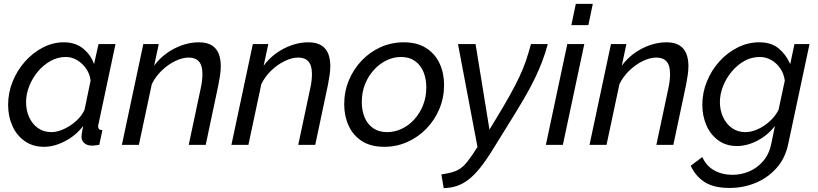

<svg xmlns="http://www.w3.org/2000/svg" viewBox="-20 -750 4233 994"><path d="M208 10Q150 10 108 -19.5Q66 -49 44 -98.5Q22 -148 22 -207Q22 -270 45.5 -328Q69 -386 109.5 -431.5Q150 -477 202 -504Q254 -531 311 -531Q371 -531 411 -498Q451 -465 467 -418L490 -522H578L490 -108Q489 -104 488.5 -101Q488 -98 488 -95Q488 -77 510 -76L494 0Q483 1 474.5 2.5Q466 4 459 4Q431 4 416.5 -9Q402 -22 402 -41Q402 -47 403 -55Q404 -63 406 -74Q408 -85 411 -98Q372 -48 316.5 -19Q261 10 208 10ZM246 -66Q268 -66 293.5 -75Q319 -84 343.5 -100Q368 -116 388 -137.5Q408 -159 418 -183L449 -333Q445 -367 426 -394.5Q407 -422 379.5 -438.5Q352 -455 321 -455Q279 -455 242 -434.5Q205 -414 176.5 -380Q148 -346 131.5 -304.5Q115 -263 115 -221Q115 -178 131 -143Q147 -108 176.5 -87Q206 -66 246 -66Z M722 -522H802L778 -410Q805 -447 842.5 -474Q880 -501 923 -516Q966 -531 1009 -531Q1051 -531 1076 -515.5Q1101 -500 1112 -472.5Q1123 -445 1123 -408Q1123 -386 1119.5 -362Q1116 -338 1111 -312L1045 0H957L1019 -292Q1024 -314 1026 -332.5Q1028 -351 1028 -367Q1028 -411 1010 -431.5Q992 -452 957 -452Q924 -452 887 -434Q850 -416 818 -385.5Q786 -355 766 -315L699 0H611Z M1289 -522H1369L1345 -410Q1372 -447 1409.5 -474Q1447 -501 1490 -516Q1533 -531 1576 -531Q1618 -531 1643 -515.5Q1668 -500 1679 -472.5Q1690 -445 1690 -408Q1690 -386 1686.5 -362Q1683 -338 1678 -312L1612 0H1524L1586 -292Q1591 -314 1593 -332.5Q1595 -351 1595 -367Q1595 -411 1577 -431.5Q1559 -452 1524 -452Q1491 -452 1454 -434Q1417 -416 1385 -385.5Q1353 -355 1333 -315L1266 0H1178Z M1969 10Q1899 10 1853 -20Q1807 -50 1784.5 -100Q1762 -150 1762 -210Q1762 -276 1786 -334Q1810 -392 1852.5 -436.5Q1895 -481 1951 -506Q2007 -531 2070 -531Q2140 -531 2186.5 -501Q2233 -471 2256 -421Q2279 -371 2279 -310Q2279 -245 2255 -187Q2231 -129 2188 -84.5Q2145 -40 2089 -15Q2033 10 1969 10ZM1984 -66Q2023 -66 2059.5 -83Q2096 -100 2124.5 -131.5Q2153 -163 2170 -205Q2187 -247 2187 -297Q2187 -343 2172 -378.5Q2157 -414 2128 -434.5Q2099 -455 2056 -455Q2017 -455 1981 -437.5Q1945 -420 1916 -388.5Q1887 -357 1870 -314.5Q1853 -272 1853 -222Q1853 -177 1868 -141.5Q1883 -106 1912.5 -86Q1942 -66 1984 -66Z M2265 153Q2307 147 2333.5 137.5Q2360 128 2380 108.5Q2400 89 2423 55L2452 11L2351 -522H2442L2514 -79L2548 -135Q2590 -204 2619 -256Q2648 -308 2668.5 -351.5Q2689 -395 2703 -436Q2717 -477 2729 -522H2816Q2803 -474 2787 -432Q2771 -390 2749 -344Q2727 -298 2693.5 -240.5Q2660 -183 2610 -103L2530 26Q2496 81 2466 118.5Q2436 156 2406.5 179Q2377 202 2345.5 212.5Q2314 223 2277 224Z M2917 -522H3005L2894 0H2806ZM2961 -730H3049L3026 -620H2938Z M3143 -522H3223L3199 -410Q3226 -447 3263.5 -474Q3301 -501 3344 -516Q3387 -531 3430 -531Q3472 -531 3497 -515.5Q3522 -500 3533 -472.5Q3544 -445 3544 -408Q3544 -386 3540.5 -362Q3537 -338 3532 -312L3466 0H3378L3440 -292Q3445 -314 3447 -332.5Q3449 -351 3449 -367Q3449 -411 3431 -431.5Q3413 -452 3378 -452Q3345 -452 3308 -434Q3271 -416 3239 -385.5Q3207 -355 3187 -315L3120 0H3032Z M3758 223Q3674 223 3627 192Q3580 161 3556 108L3616 63Q3636 109 3677.5 132Q3719 155 3772 155Q3817 155 3858.5 137.5Q3900 120 3931 84Q3962 48 3973 -6L3992 -98Q3955 -50 3901.5 -22Q3848 6 3795 6Q3739 6 3698.5 -23.5Q3658 -53 3637 -101.5Q3616 -150 3616 -207Q3616 -270 3639.5 -328Q3663 -386 3704 -431.5Q3745 -477 3798.5 -504Q3852 -531 3911 -531Q3973 -531 4011.5 -499Q4050 -467 4071 -418L4093 -522H4171L4061 -6Q4046 68 4001 119Q3956 170 3892.5 196.5Q3829 223 3758 223ZM3838 -66Q3864 -66 3890.5 -76Q3917 -86 3940.5 -102.5Q3964 -119 3982.5 -140Q4001 -161 4011 -183L4043 -333Q4038 -369 4019 -396.5Q4000 -424 3972.5 -439.5Q3945 -455 3913 -455Q3870 -455 3833 -434Q3796 -413 3767.5 -378.5Q3739 -344 3723 -303Q3707 -262 3707 -221Q3707 -179 3723.5 -143.5Q3740 -108 3769.5 -87Q3799 -66 3838 -66Z"/></svg>

Font: Raleway Thin Medium
Style: Italic
Weight: 500
Italic angle: -12°
Version: Version 4.026